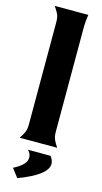

<svg xmlns="http://www.w3.org/2000/svg" viewBox="-140 -761 536 1012"><g transform="rotate(15 128.0 -255.0)"><path d="M202 -80Q202 -54 209.5 -37Q217 -20 231 0H26Q40 -20 47.5 -37Q55 -54 55 -80V-639Q55 -666 47 -682.5Q39 -699 25 -719H208Q205 -699 203.5 -681.5Q202 -664 202 -637ZM33 162Q62 148 82 129.5Q102 111 102 88Q102 80 98.5 70Q95 60 85 50H208Q224 71 224 90Q224 151 69 209Z"/></g></svg>

Font: LT Museum
Style: Bold
Weight: 700
Designer: Daniel Lyons
Foundry: LyonsType
Version: Version 1.010